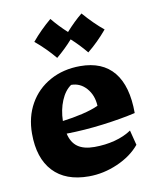

<svg xmlns="http://www.w3.org/2000/svg" viewBox="-74 -678 617 748"><g transform="rotate(-10 234.0 -304.0)"><path d="M28 -191Q28 -257 57 -308.5Q86 -360 138.5 -389Q191 -418 258 -418Q346 -418 391 -363Q436 -308 436 -201Q380 -188 306 -178.5Q232 -169 161 -168Q169 -132 193 -115Q217 -98 259 -98Q302 -98 340 -108Q378 -118 406 -137L421 -78Q388 -38 332 -13.5Q276 11 218 11Q126 11 77 -41.5Q28 -94 28 -191ZM298 -254Q296 -296 271.5 -324Q247 -352 211 -352Q186 -335 171 -299Q156 -263 155 -219Q195 -224 233.5 -233Q272 -242 298 -254ZM377 -542Q340 -498 299 -465Q272 -498 240 -527Q212 -495 176 -465Q141 -507 99 -542Q134 -584 176 -619Q203 -586 235 -557Q268 -594 299 -619Q340 -572 377 -542Z"/></g></svg>

Font: Mirza
Style: Bold
Weight: 700
Designer: Arabic design by Kourosh Beigpour, Latin design by Eduardo Tunni, engineering by Lasse Fister
Version: Version 1.0010g